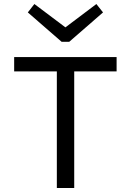

<svg xmlns="http://www.w3.org/2000/svg" viewBox="-20 -940 654 960"><path d="M495.1 -877.9 326.2 -731H288.1L119.1 -877.9L151.9 -919.9L307.1 -803.2L461.9 -919.9ZM50.8 -583V-654.8H563V-583H351.1V0H264.2V-583Z"/></svg>

Font: IntelOne Mono
Style: Regular
Weight: 400
Designer: Fred Shallcrass
Foundry: Frere-Jones Type LLC
Version: Version 1.200;hotconv 1.1.0;makeotfexe 2.6.0;FJTRelease1.2